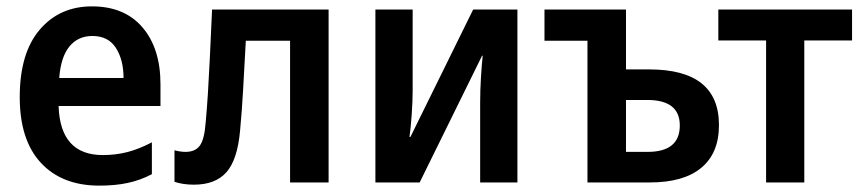

<svg xmlns="http://www.w3.org/2000/svg" viewBox="-20 -573 2708 603"><path d="M292 10Q175 10 108.5 -61.5Q42 -133 42 -268Q42 -406 104.5 -479.5Q167 -553 269 -553Q371 -553 427.5 -487Q484 -421 484 -308V-240H164Q169 -86 303 -86Q344 -86 380.5 -95.5Q417 -105 457 -126V-26Q421 -7 381.5 1.5Q342 10 292 10ZM166 -328H368Q368 -385 344 -422.5Q320 -460 270 -460Q225 -460 198 -427Q171 -394 166 -328Z M589 7Q555 7 528 -2V-101Q547 -96 563 -96Q593 -96 607.5 -115.5Q622 -135 626 -189Q630 -233 633 -280.5Q636 -328 639 -390.5Q642 -453 646 -543H1012V0H891V-445H752Q747 -355 743.5 -291Q740 -227 734 -163Q726 -72 691.5 -32.5Q657 7 589 7Z M1159 0V-543H1276V-289Q1276 -256 1273 -213Q1270 -170 1266 -143H1269L1466 -543H1605V0H1488V-252Q1488 -289 1490.5 -330Q1493 -371 1496 -398H1494L1298 0Z M1825 0V-445H1690V-543H1946V-355H2019Q2238 -355 2238 -180Q2238 -92 2182.5 -46Q2127 0 2021 0ZM1946 -96H2014Q2115 -96 2115 -179Q2115 -259 2013 -259H1946Z M2386 0V-446H2236V-543H2656V-446H2506V0Z"/></svg>

Font: Noto Sans SemiCondensed SemiBold
Style: Regular
Weight: 600
Width: 4
Designer: Monotype Design Team
Foundry: Monotype Imaging Inc.
Version: Version 2.013; ttfautohint (v1.8.4.7-5d5b)